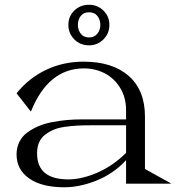

<svg xmlns="http://www.w3.org/2000/svg" viewBox="-20 -774 769 809"><path d="M365.2 -246.1Q332 -246.1 307.6 -244.9Q283.2 -243.7 254.6 -239.7Q226.1 -235.8 206.5 -227.5Q187 -219.2 170.2 -206.5Q153.3 -193.8 144.8 -174.1Q136.2 -154.3 136.2 -127.9Q136.2 -18.1 268.1 -18.1Q324.2 -18.1 389.9 -46.4Q455.6 -74.7 511.2 -129.9V-246.1ZM49.8 -123Q49.8 -152.3 61.5 -176Q73.2 -199.7 94.5 -215.3Q115.7 -231 141.8 -242.2Q168 -253.4 200.2 -259.5Q232.4 -265.6 262.5 -268.3Q292.5 -271 325.2 -271H511.2V-310.1Q511.2 -363.3 486.1 -404.1Q460.9 -444.8 420.9 -465.3Q380.9 -485.8 334 -485.8Q183.6 -485.8 110.8 -305.2H108.9L49.8 -380.9Q101.1 -444.8 173.8 -479.5Q246.6 -514.2 332 -514.2Q454.1 -514.2 522.5 -453.9Q590.8 -393.6 590.8 -283.2V-62L699.2 -2V0H511.2V-99.1Q459.5 -43 388.2 -13.9Q316.9 15.1 251 15.1Q155.8 15.1 102.8 -22.2Q49.8 -59.6 49.8 -123ZM268.1 -668.9Q268.1 -705.6 293.2 -729.7Q318.4 -753.9 355 -753.9Q391.1 -753.9 416 -729.2Q440.9 -704.6 440.9 -668.9Q440.9 -632.8 415.8 -607.9Q390.6 -583 355 -583Q317.9 -583 293 -608.2Q268.1 -633.3 268.1 -668.9ZM308.1 -668.9Q308.1 -648.4 320.1 -632.3Q332 -616.2 355 -616.2Q377.9 -616.2 390.4 -632.3Q402.8 -648.4 402.8 -668.9Q402.8 -689.9 390.9 -706.1Q378.9 -722.2 355 -722.2Q332 -722.2 320.1 -706.5Q308.1 -690.9 308.1 -668.9Z"/></svg>

Font: Messapia
Style: Regular
Weight: 400
Designer: Luca Marsano
Foundry: Collletttivo
Version: Version 1.000;FEAKit 1.0